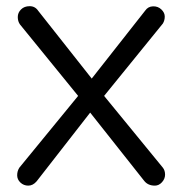

<svg xmlns="http://www.w3.org/2000/svg" viewBox="-20 -582 575 606"><path d="M494.1 -52.7Q501 -43.9 501 -30.8Q501 -17.6 491.2 -6.8Q481.4 3.9 468.8 3.9Q447.3 3.9 435.5 -10.7L264.6 -226.6L95.7 -9.8Q84 3.9 69.3 3.9Q54.7 3.9 44.4 -5.9Q34.2 -15.6 34.2 -28.8Q34.2 -42 41 -52.7L226.6 -279.3L43 -504.9Q36.1 -514.6 36.1 -528.3Q36.1 -542 46.4 -552.2Q56.6 -562.5 73.7 -562.5Q90.8 -562.5 100.6 -547.9L269.5 -334L438.5 -548.8Q447.3 -561.5 462.9 -562Q478.5 -562.5 489.3 -552.2Q500 -542 500 -529.8Q500 -517.6 494.1 -507.8L308.6 -279.3Z"/></svg>

Font: NTR
Style: Regular
Weight: 400
Designer: Purushoth Kumar Guthula
Foundry: Silicon Andhra, USA.
Version: Version 1.0.5; ttfautohint (v1.2.25-373a) -l 7 -r 28 -G 50 -